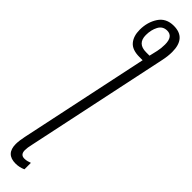

<svg xmlns="http://www.w3.org/2000/svg" viewBox="-373 -728 926 926"><g transform="rotate(45 90.0 -265.0)"><path d="M96 229V185Q88 188 79 190.5Q70 193 59 193Q32 193 32 162Q32 145 38 120L193 -614Q200 -646 200 -675Q200 -770 116 -770Q64 -770 38.5 -731Q13 -692 13 -640Q13 -597 34.5 -571.5Q56 -546 105 -546H127L-13 117Q-16 130 -18 145.5Q-20 161 -20 172Q-20 240 46 240Q72 240 96 229ZM52 -643Q52 -678 66 -704.5Q80 -731 110 -731Q150 -731 150 -676Q150 -650 145 -628L135 -585H112Q52 -585 52 -643Z"/></g></svg>

Font: Noto Sans Display Condensed Light
Style: Italic
Weight: 300
Width: 3
Designer: Monotype Design team
Foundry: Monotype Imaging Inc.
Version: 1.000